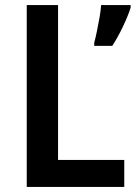

<svg xmlns="http://www.w3.org/2000/svg" viewBox="-20 -827 533 754"><path d="M85 -93V-807H208V-199H468V-93ZM493 -797Q483 -765 463 -723Q443 -681 421 -647H350V-659Q355 -677 360.5 -704Q366 -731 371 -759Q376 -787 377 -807H493Z"/></svg>

Font: Noto Sans Telugu UI SemiCondensed SemiBold
Style: Regular
Weight: 600
Width: 4
Designer: Jelle Bosma - Monotype Design Team
Foundry: Monotype Imaging Inc.
Version: Version 2.005; ttfautohint (v1.8.4.7-5d5b)